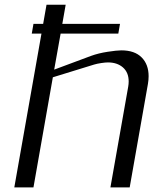

<svg xmlns="http://www.w3.org/2000/svg" viewBox="-20 -812 707 832"><path d="M209 -477.1 125 0H42L159.7 -666.5H117.7L125 -708.5H167L181.6 -791.5H264.6L250 -708.5H500L492.7 -666.5H242.7L214.8 -510.3L374.5 -569.8Q406.7 -581.5 446.5 -587.6Q486.3 -593.8 505.9 -593.8Q563.5 -593.8 593.8 -563.2Q624 -532.7 624 -481.9Q624 -465.8 621.1 -448.7L542 0H458.5L535.6 -436.5Q537.6 -448.2 537.6 -459Q537.6 -498 512.7 -519.8Q487.8 -541.5 447.8 -541.5Q437 -541.5 418.7 -538.8Q400.4 -536.1 387.7 -532.2Z"/></svg>

Font: Resagnicto
Style: Italic
Weight: 500
Italic angle: -10°
Version: Version 0.999